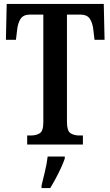

<svg xmlns="http://www.w3.org/2000/svg" viewBox="-20 -734 561 975"><path d="M118 0V-46H137Q164 -46 182 -57.5Q200 -69 200 -113V-660H133Q98 -660 84 -637.5Q70 -615 67 -582L61 -532H10L14 -714H507L511 -532H460L454 -582Q451 -615 437 -637.5Q423 -660 387 -660H320V-115Q320 -70 337.5 -58Q355 -46 382 -46H401V0ZM191 208Q199 176 208.5 136Q218 96 222 61H309V71Q302 92 289.5 119Q277 146 262.5 173Q248 200 235 221H191Z"/></svg>

Font: Noto Serif ExtraCondensed SemiBold
Style: Regular
Weight: 600
Width: 2
Designer: Monotype Design Team
Foundry: Monotype Imaging Inc.
Version: Version 2.015; ttfautohint (v1.8.4.7-5d5b)